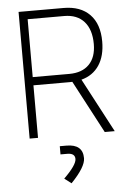

<svg xmlns="http://www.w3.org/2000/svg" viewBox="-62 -738 710 1047"><g transform="rotate(-5 293.0 -215.0)"><path d="M80.1 0V-693.4H326.2Q418.9 -693.4 469.7 -641.1Q520.5 -588.9 520.5 -493.2Q520.5 -413.6 486.6 -362.8Q452.6 -312 389.6 -295.4L545.9 0H491.2L338.9 -288.1Q332.5 -287.6 326.2 -287.6H126V0ZM126 -332.5H326.2Q396.5 -332.5 435.1 -371.8Q473.6 -411.1 473.6 -483.4Q473.6 -562.5 435.1 -606Q396.5 -649.4 326.2 -649.4H126ZM286.6 262.7 249 233.9Q319.3 165 319.3 132.3Q319.3 100.6 276.9 100.6H240.2V55.7H276.9Q366.2 55.7 366.2 132.3Q366.2 180.2 286.6 262.7Z"/></g></svg>

Font: Cascadia Mono NF ExtraLight
Style: Regular
Weight: 200
Monospace: yes
Designer: Aaron Bell
Foundry: Saja Typeworks
Version: Version 2404.023; ttfautohint (v1.8.4)